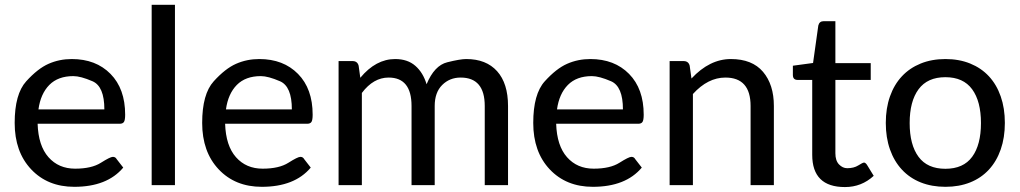

<svg xmlns="http://www.w3.org/2000/svg" viewBox="-20 -757 4169 785"><path d="M279.8 -445.8Q217.3 -445.8 181.6 -409.7Q146 -373.5 137.2 -309.6H406.7Q406.7 -403.8 358.2 -424.8Q309.6 -445.8 279.8 -445.8ZM273.4 -515.6Q372.1 -515.6 431.9 -454.8Q491.7 -394 491.7 -288.1Q491.7 -266.1 486.8 -258.5Q481.9 -251 469.2 -251H133.8Q136.7 -161.1 178.2 -114.3Q219.7 -67.4 287.1 -67.4Q354.5 -67.4 392.6 -91.6Q430.7 -115.7 441.4 -115.7Q452.1 -115.7 457 -106.4L483.9 -71.8Q418 6.8 283.7 6.8Q174.8 6.8 107.4 -64.7Q40 -136.2 40 -254.4Q40 -372.6 87.2 -424.6Q134.3 -476.6 178.5 -496.1Q222.7 -515.6 273.4 -515.6Z M695.3 -737.3V0H600.1V-737.3Z M1046.4 -445.8Q983.9 -445.8 948.2 -409.7Q912.6 -373.5 903.8 -309.6H1173.3Q1173.3 -403.8 1124.8 -424.8Q1076.2 -445.8 1046.4 -445.8ZM1040 -515.6Q1138.7 -515.6 1198.5 -454.8Q1258.3 -394 1258.3 -288.1Q1258.3 -266.1 1253.4 -258.5Q1248.5 -251 1235.8 -251H900.4Q903.3 -161.1 944.8 -114.3Q986.3 -67.4 1053.7 -67.4Q1121.1 -67.4 1159.2 -91.6Q1197.3 -115.7 1208 -115.7Q1218.8 -115.7 1223.6 -106.4L1250.5 -71.8Q1184.6 6.8 1050.3 6.8Q941.4 6.8 874 -64.7Q806.6 -136.2 806.6 -254.4Q806.6 -372.6 853.8 -424.6Q900.9 -476.6 945.1 -496.1Q989.3 -515.6 1040 -515.6Z M1568.8 -439.9Q1506.8 -439.9 1459.5 -377V0H1364.3V-507.3H1421.4Q1441.4 -507.3 1446.3 -488.3L1453.1 -439Q1516.6 -515.6 1595.7 -515.6Q1646.5 -515.6 1678.2 -487.8Q1710 -460 1724.1 -412.6Q1755.9 -489.3 1808.6 -502.4Q1861.3 -515.6 1886.2 -515.6Q1967.8 -515.6 2012.5 -465.8Q2057.1 -416 2057.1 -323.7V0H1961.9V-323.7Q1961.9 -439.9 1863.3 -439.9Q1818.4 -439.9 1787.8 -409.4Q1757.3 -378.9 1757.3 -323.7V0H1662.6V-323.7Q1662.6 -439.9 1568.8 -439.9Z M2399.9 -445.8Q2337.4 -445.8 2301.8 -409.7Q2266.1 -373.5 2257.3 -309.6H2526.9Q2526.9 -403.8 2478.3 -424.8Q2429.7 -445.8 2399.9 -445.8ZM2393.6 -515.6Q2492.2 -515.6 2552 -454.8Q2611.8 -394 2611.8 -288.1Q2611.8 -266.1 2606.9 -258.5Q2602.1 -251 2589.4 -251H2253.9Q2256.8 -161.1 2298.3 -114.3Q2339.8 -67.4 2407.2 -67.4Q2474.6 -67.4 2512.7 -91.6Q2550.8 -115.7 2561.5 -115.7Q2572.3 -115.7 2577.1 -106.4L2604 -71.8Q2538.1 6.8 2403.8 6.8Q2294.9 6.8 2227.5 -64.7Q2160.2 -136.2 2160.2 -254.4Q2160.2 -372.6 2207.3 -424.6Q2254.4 -476.6 2298.6 -496.1Q2342.8 -515.6 2393.6 -515.6Z M2945.8 -439.9Q2874 -439.9 2813 -372.6V0H2717.8V-507.3H2774.9Q2794.9 -507.3 2799.8 -488.3L2807.1 -436Q2881.3 -515.6 2968.3 -515.6Q3055.2 -515.6 3099.6 -463.4Q3144 -411.1 3144 -323.7V0H3048.8V-323.7Q3048.8 -439.9 2945.8 -439.9Z M3300.8 -124V-430.2H3241.2Q3221.7 -430.2 3221.7 -450.7V-488.3L3304.2 -499.5L3325.7 -652.8Q3330.1 -670.4 3347.7 -670.4H3395.5V-499H3540V-430.2H3395.5V-130.4Q3395.5 -100.1 3410.4 -84.7Q3425.3 -69.3 3443.8 -69.3Q3471.2 -69.3 3489.3 -80.8Q3507.3 -92.3 3512.7 -92.3Q3518.1 -92.3 3524.4 -83.5L3552.2 -38.1Q3502.4 7.8 3434.6 7.8Q3300.8 7.8 3300.8 -124Z M3735.4 -116Q3771.5 -66.9 3845.2 -66.9Q3918.9 -66.9 3954.8 -116Q3990.7 -165 3990.7 -253.9Q3990.7 -342.8 3954.6 -392.1Q3918.5 -441.4 3845.2 -441.4Q3772 -441.4 3735.6 -392.1Q3699.2 -342.8 3699.2 -253.9Q3699.2 -165 3735.4 -116ZM3744.4 -497.3Q3789.6 -515.6 3845.5 -515.6Q3901.4 -515.6 3946.5 -497.3Q3991.7 -479 4023.2 -445.1Q4054.7 -411.1 4071.5 -362.8Q4088.4 -314.5 4088.4 -254.4Q4088.4 -194.3 4071.5 -146Q4054.7 -97.7 4023.2 -63.5Q3991.7 -29.3 3946.5 -11.2Q3901.4 6.8 3845.5 6.8Q3789.6 6.8 3744.4 -11.2Q3699.2 -29.3 3667.5 -63.5Q3635.7 -97.7 3618.7 -146Q3601.6 -194.3 3601.6 -254.4Q3601.6 -314.5 3618.7 -362.8Q3635.7 -411.1 3667.5 -445.1Q3699.2 -479 3744.4 -497.3Z"/></svg>

Font: Lato-Medium
Style: Regular
Weight: 500
Designer: Lukasz Dziedzic
Foundry: tyPoland Lukasz Dziedzic
Version: Version 2.006; 2014-01-15